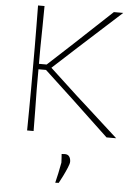

<svg xmlns="http://www.w3.org/2000/svg" viewBox="-64 -761 777 1091"><g transform="rotate(5 324.5 -215.5)"><path d="M108 0Q109 -61 109.2 -117Q109.5 -173 110 -238V-475Q109.5 -540.5 109.2 -596.5Q109 -652.5 108 -713H145Q144.5 -652.5 143.8 -596.5Q143 -540.5 142 -475V-383H186L329.5 -515.5Q379 -562 427.8 -607.5Q476.5 -653 540.5 -713H594Q531.5 -656 472 -602.2Q412.5 -548.5 354 -495L214.5 -367L370.5 -222.5Q409.5 -187.5 453.8 -147.2Q498 -107 540.5 -68.5Q583 -30 616 0H561Q502.5 -55 451.8 -102.8Q401 -150.5 353 -196L185 -352H142V-238Q143 -173 143.8 -117Q144.5 -61 145 0ZM293 282Q300 254 305.8 226.8Q311.5 199.5 318 165Q317.5 153 316.8 140.5Q316 128 315 116L335 115Q351.5 115.5 359.2 127Q367 138.5 367 156Q367 166.5 357.2 190Q347.5 213.5 334.8 239Q322 264.5 313 281Z"/></g></svg>

Font: Commissioner Loud Thin
Style: Regular
Weight: 100
Designer: Kostas Bartsokas
Foundry: Kostas Bartsokas
Version: Version 1.000; ttfautohint (v1.8.3)